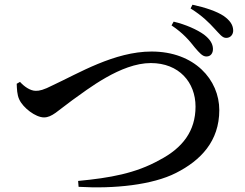

<svg xmlns="http://www.w3.org/2000/svg" viewBox="-20 -826 1040 816"><path d="M858 -586C876 -586 886 -601 885 -620C884 -640 873 -659 847 -679C818 -700 769 -722 718 -734L709 -718C759 -685 786 -652 808 -624C827 -602 841 -585 858 -586ZM312 -57 314 -32C465 -23 628 -40 728 -91C833 -144 912 -226 912 -358C912 -487 807 -607 624 -607C466 -607 313 -514 205 -464C164 -443 148 -440 132 -440C108 -440 82 -459 65 -478L51 -470C52 -449 52 -424 62 -403C78 -368 131 -327 167 -327C201 -327 225 -355 287 -400C352 -446 493 -558 621 -558C741 -558 811 -476 811 -373C811 -269 756 -197 658 -146C556 -89 448 -70 312 -57ZM942 -665C960 -665 972 -680 971 -698C970 -722 956 -740 931 -758C901 -778 853 -794 798 -806L790 -790C840 -759 870 -728 891 -705C913 -682 925 -664 942 -665Z"/></svg>

Font: GenKiMin2 TW SB
Style: Regular
Weight: 600
Version: Version 2.100;PS 2.1;hotconv 16.6.51;makeotf.lib2.5.65220 DE